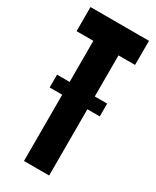

<svg xmlns="http://www.w3.org/2000/svg" viewBox="-180 -741 646 793"><g transform="rotate(30 143.0 -344.0)"><path d="M282 -573H203V-377H262V-316H203V0H83V-316H23V-377H83V-573H3V-688H282Z"/></g></svg>

Font: Saira Ultra Condensed ExtraBold
Style: Regular
Weight: 800
Width: 1
Designer: Hector Gatti with collaboration of the Omnibus-Type team
Foundry: Omnibus-Type
Version: Version 1.001; ttfautohint (v1.8)